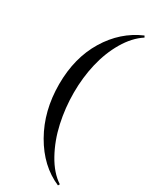

<svg xmlns="http://www.w3.org/2000/svg" viewBox="-246 -853 853 1076"><g transform="rotate(30 181.0 -315.0)"><path d="M349 159.5 343 170Q219 117 142 -17.8Q65 -152.5 65 -325Q65 -495.5 141 -620.8Q217 -746 343 -800L349 -790Q289 -751 245.5 -677Q202 -603 181 -512.8Q160 -422.5 160 -325Q160 -226.5 180.8 -132.2Q201.5 -38 245.5 41.5Q289.5 121 349 159.5Z"/></g></svg>

Font: Bodoni* 16pt
Style: Regular
Weight: 400
Version: Version 2.3